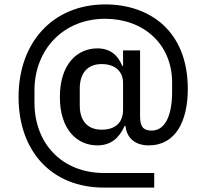

<svg xmlns="http://www.w3.org/2000/svg" viewBox="-20 -728 933 869"><path d="M678 55H451C262 55 136 -77 136 -264V-319C136 -503 266 -643 456 -643C628 -643 759 -530 759 -354V-312C759 -203 726 -137 667 -137C632 -137 614 -151 614 -200V-500H537V-430H533C516 -474 482 -509 421 -509C329 -509 251 -437 251 -289C251 -141 329 -70 421 -70C482 -70 520 -104 544 -158H548C553 -106 589 -70 653 -70C777 -70 830 -183 830 -325C830 -592 653 -708 457 -708C219 -708 64 -536 64 -289C64 -42 215 121 450 121H678ZM440 -141C374 -141 341 -184 341 -250V-328C341 -394 374 -438 440 -438C505 -438 537 -401 537 -353V-231C537 -175 504 -141 440 -141Z"/></svg>

Font: IBM Plex Arabic Text
Style: Regular
Weight: 450
Designer: Mike Abbink, Paul van der Laan, Pieter van Rosmalen, Wael Morcos, Khajak Apelian
Foundry: Bold Monday
Version: Version 1.0